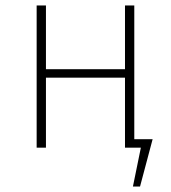

<svg xmlns="http://www.w3.org/2000/svg" viewBox="-20 -540 626 702"><path d="M538 -31 492 142H466L495 0H437V-256H148V0H114V-520H148V-287H437V-520H471V-31Z"/></svg>

Font: FiraGO UltraLight
Style: Regular
Weight: 200
Designer: bBox Type
Foundry: bBox Type GmbH
Version: Version 1.001